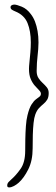

<svg xmlns="http://www.w3.org/2000/svg" viewBox="-20 -650 244 838"><path d="M19.5 168Q17 168 15 167Q13 166 12.2 164Q11.5 162 11.5 159.5Q11.5 151 17.8 144.2Q24 137.5 31 131.5Q49.5 115.5 69.8 87Q90 58.5 90 7.5Q90 -13.5 90.5 -42.2Q91 -71 93 -99.2Q95 -127.5 100 -147Q107.5 -178 117.5 -193.8Q127.5 -209.5 137 -216.5Q146.5 -223.5 152.5 -228.2Q158.5 -233 158.5 -241Q158.5 -248 150.8 -256Q143 -264 132.5 -275.5Q122 -287 114.2 -304.8Q106.5 -322.5 106.5 -349.5Q106.5 -359 108.5 -378.2Q110.5 -397.5 112.5 -420.8Q114.5 -444 114.5 -465Q114.5 -514 100.2 -549.2Q86 -584.5 46 -600.5Q38.5 -603.5 32.2 -607.5Q26 -611.5 26 -618.5Q26 -624 31 -627Q36 -630 42.5 -630Q52.5 -630 75 -620.8Q97.5 -611.5 114.5 -588.5Q125.5 -574.5 132.8 -555.8Q140 -537 144 -514.2Q148 -491.5 148 -464.5Q148 -449.5 146.8 -435.2Q145.5 -421 144 -406.2Q142.5 -391.5 141.2 -375.2Q140 -359 140 -340Q140 -321.5 148 -309.2Q156 -297 166.2 -287.8Q176.5 -278.5 184.5 -268.5Q192.5 -258.5 192.5 -244Q192.5 -225.5 186 -215Q179.5 -204.5 169.8 -196.5Q160 -188.5 150.2 -178.2Q140.5 -168 134 -150Q129 -136.5 126.5 -113.2Q124 -90 123.2 -61.2Q122.5 -32.5 122.5 -2.5Q122.5 51 103.5 89Q84.5 127 61.5 147.5Q52.5 155.5 41 161.8Q29.5 168 19.5 168Z"/></svg>

Font: Gluten Thin
Style: Regular
Weight: 100
Designer: Tyler Finck
Foundry: Etcetera Type Company
Version: Version 1.300